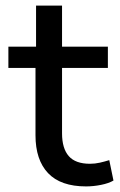

<svg xmlns="http://www.w3.org/2000/svg" viewBox="-20 -658 431 687"><path d="M288 9Q197 9 152 -38.5Q107 -86 107 -174V-415H10V-491H109V-638H202V-491H366V-415H202V-181Q202 -127 226 -99.5Q250 -72 302 -72Q320 -72 337.5 -76Q355 -80 371 -85L386 -12Q369 -2 341.5 3.5Q314 9 288 9Z"/></svg>

Font: Nunito Sans 12pt ExtraLight 10pt Medium
Style: Regular
Weight: 500
Version: Version 3.101;gftools[0.9.27]